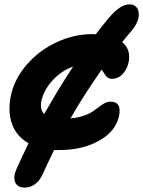

<svg xmlns="http://www.w3.org/2000/svg" viewBox="-20 -683 652 874"><path d="M92.8 170.9Q59.6 170.9 49.3 146.7Q39.1 122.6 55.2 85.9Q80.6 29.3 109.9 -30.8Q56.2 -61.5 35.4 -116.7Q14.6 -171.9 28.8 -244.1Q44.4 -322.3 100.8 -387.7Q157.2 -453.1 237.1 -490.5Q316.9 -527.8 400.9 -527.8Q403.3 -527.8 408.4 -527.3Q413.6 -526.9 416 -526.9Q438 -556.6 475.1 -601.1Q528.3 -664.6 570.8 -663.1Q583.5 -663.1 593.3 -657Q603 -650.9 607.7 -639.4Q612.3 -627.9 611.8 -613.3Q611.3 -598.6 602.8 -579.8Q594.2 -561 578.1 -542Q571.3 -534.2 564.5 -525.9Q557.6 -517.6 549.3 -507.3Q541 -497.1 536.1 -491.2Q576.2 -459 565.9 -401.9Q559.1 -368.2 538.3 -346.2Q517.6 -324.2 488.8 -324.2Q479.5 -324.2 472.4 -328.6Q465.3 -333 461.7 -337.6Q458 -342.3 452.1 -352.1Q446.3 -361.8 442.9 -366.2Q397.5 -300.3 376 -267.1Q333 -200.7 300.8 -144Q334 -147 360.4 -156Q386.7 -165 402.3 -175.8Q418 -186.5 430.7 -196.5Q443.4 -206.5 456.3 -213.4Q469.2 -220.2 482.9 -220.2Q534.7 -220.2 522 -155.8Q507.3 -85.4 431.4 -42.7Q355.5 0 251 0H226.1Q189.9 74.2 175.8 106.9Q162.1 138.2 140.6 154.5Q119.1 170.9 92.8 170.9ZM241.2 -267.1Q277.3 -325.7 313 -379.9Q258.3 -360.4 218.5 -316.2Q178.7 -272 168 -222.2Q161.6 -182.6 181.2 -164.1Q184.6 -170.4 241.2 -267.1Z"/></svg>

Font: Shantell Sans Irregular Bouncy
Style: Bold Italic
Weight: 700
Italic angle: -11.31°
Designer: Stephen Nixon, Anya Danilova, Shantell Martin
Foundry: Arrow Type
Version: Version 1.006;[9816181b4]